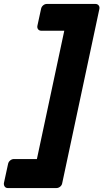

<svg xmlns="http://www.w3.org/2000/svg" viewBox="-87 -796 526 975"><path d="M397.2 -776Q407.9 -776 413.8 -768.8Q419.7 -761.5 417.7 -750.9L229 133.9Q227.4 144.5 218.6 151.8Q209.9 159 199.2 159H-46.8Q-57.4 159 -62.8 151.8Q-68.2 144.5 -67.2 133.9L-46.1 36.8Q-44.1 26.1 -35.4 18.9Q-26.6 11.6 -16 11.6H100.4L239.4 -639.9H123Q112.4 -639.9 106.6 -647.1Q100.9 -654.4 102.9 -665L121.5 -750.9Q123.5 -761.5 132.1 -768.8Q140.6 -776 151.2 -776Z"/></svg>

Font: Rubik Light
Style: Italic
Weight: 300
Italic angle: -12°
Designer: Hubert and Fischer
Foundry: Hubert and Fischer
Version: Version 2.300;gftools[0.9.30]